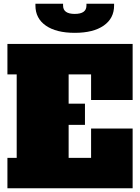

<svg xmlns="http://www.w3.org/2000/svg" viewBox="-20 -1015 753 1035"><path d="M20 0V-164H70V-614H20V-778H695V-476H471V-614H350V-456H438V-342H350V-164H471V-322H695V0ZM171 -985V-995H320V-985Q320 -940 383 -940Q446 -940 446 -985V-995H595V-985Q595 -916 539 -877Q483 -838 383 -838Q283 -838 227 -877Q171 -916 171 -985Z"/></svg>

Font: Alfa Slab One
Style: Regular
Weight: 400
Designer: JM Sole
Foundry: JM Sole
Version: Version 2.000